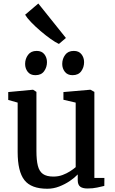

<svg xmlns="http://www.w3.org/2000/svg" viewBox="-20 -1090 670 1120"><path d="M490 9.5Q461.5 9.5 447.5 -1.5Q433.5 -12.5 433.5 -39V-72.5Q415.5 -53.5 387.2 -34.2Q359 -15 325.2 -2Q291.5 11 256 11Q162 11 122.5 -39.2Q83 -89.5 83 -203.5V-491.5L28 -507V-553L171.5 -566.5H173L192.5 -554V-209.5Q192.5 -156 200.8 -123.2Q209 -90.5 230.5 -75.2Q252 -60 291.5 -60Q320.5 -60 345 -69.2Q369.5 -78.5 389 -91Q408.5 -103.5 421.5 -115V-491.5L350 -508V-553L505.5 -566.5H507.5L530.5 -554V-52H589L588.5 -5.5Q571.5 -1.5 546.8 4Q522 9.5 490 9.5ZM186 -651.5Q157 -651.5 141.8 -671Q126.5 -690.5 126.5 -717Q126.5 -746.5 143.5 -769.8Q160.5 -793 193.5 -793H194.5Q223.5 -793 238.8 -773.5Q254 -754 254 -727.5Q254 -697.5 237.2 -674.5Q220.5 -651.5 187 -651.5ZM402.5 -651.5Q374 -651.5 358.5 -671Q343 -690.5 343 -717Q343 -746.5 360 -769.8Q377 -793 410 -793H411Q440 -793 455.2 -773.5Q470.5 -754 470.5 -727.5Q470.5 -697.5 453.8 -674.5Q437 -651.5 403.5 -651.5ZM323 -834Q304 -842.5 275.5 -862.8Q247 -883 216.5 -909Q186 -935 161.8 -960.2Q137.5 -985.5 126.5 -1004L203.5 -1069.5L364.5 -868.5L324 -834Z"/></svg>

Font: Merriweather 20pt Medium
Style: Regular
Weight: 500
Version: Version 2.100